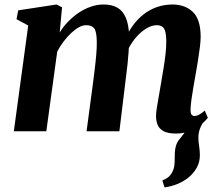

<svg xmlns="http://www.w3.org/2000/svg" viewBox="-20 -584 975 854"><path d="M712 249.5 702 218.5Q724 210 735 197.8Q746 185.5 751.5 169Q756.5 154.5 756.8 136.5Q757 118.5 757.5 98.5Q758.5 60 776.8 37.2Q795 14.5 810 -5L891 -49.5Q876.5 -31 869.2 -11.2Q862 8.5 862.5 30.5Q862.5 45 865.8 66.2Q869 87.5 869 107Q869 137 854.8 162.5Q840.5 188 816 207.5Q794.5 224 768 234.8Q741.5 245.5 712 249.5ZM256 -551.5 245.5 -439.5Q261 -465 282.8 -487.5Q304.5 -510 330 -527.2Q355.5 -544.5 383.8 -554.2Q412 -564 441 -564Q477 -564 501.5 -550.2Q526 -536.5 539.2 -506.2Q552.5 -476 554.5 -426Q554.5 -418.5 554.5 -409.8Q554.5 -401 553.8 -391.5Q553 -382 551.5 -372.5L532 -399Q548 -438.5 570 -469Q592 -499.5 619.5 -520.8Q647 -542 679.2 -553Q711.5 -564 747.5 -564Q802.5 -564 837.5 -531.2Q872.5 -498.5 872.5 -419.5Q872.5 -403 868.8 -372.2Q865 -341.5 859.5 -307.8Q854 -274 849 -247Q844.5 -221.5 839.8 -194Q835 -166.5 831.5 -141Q828 -115.5 827.5 -96.5Q827.5 -78.5 832.8 -73.2Q838 -68 845.5 -68Q854.5 -68 864.5 -73.2Q874.5 -78.5 891 -92L904.5 -60Q898.5 -52 880.8 -35.2Q863 -18.5 833.5 -4.2Q804 10 762.5 10Q725.5 10 706.2 -1.2Q687 -12.5 680.5 -30.2Q674 -48 674 -67Q674 -82.5 678 -107.2Q682 -132 687.2 -161Q692.5 -190 697 -218Q701.5 -245 707 -277.8Q712.5 -310.5 716.2 -343Q720 -375.5 719.5 -403Q719 -444 709 -458Q699 -472 677.5 -472Q658.5 -472 637.5 -461Q616.5 -450 596.2 -429.8Q576 -409.5 559.2 -381.5Q542.5 -353.5 531.5 -319L554.5 -402.5Q554 -379.5 552 -352.5Q550 -325.5 547.2 -298.2Q544.5 -271 541 -246.5L511 0H365L394 -217Q397.5 -245.5 401.5 -277.5Q405.5 -309.5 408.2 -341.8Q411 -374 410.5 -400.5Q409.5 -445.5 398.5 -458.8Q387.5 -472 362.5 -472Q348 -472 331 -462.8Q314 -453.5 296.5 -437Q279 -420.5 262.8 -399.2Q246.5 -378 234.5 -354.5L186 0H41.5L105.5 -470.5L53.5 -498.5L61 -538L231.5 -564Z"/></svg>

Font: Merriweather 28pt ExtraBold
Style: Italic
Weight: 800
Italic angle: -7.8°
Version: Version 2.101